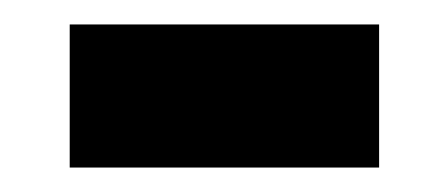

<svg xmlns="http://www.w3.org/2000/svg" viewBox="-20 -432 366 157"><path d="M37 -295V-412H290V-295Z"/></svg>

Font: Noto Sans Telugu UI ExtraCondensed
Style: Bold
Weight: 700
Width: 2
Designer: Jelle Bosma - Monotype Design Team
Foundry: Monotype Imaging Inc.
Version: Version 2.006